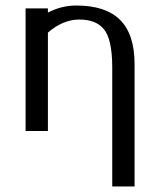

<svg xmlns="http://www.w3.org/2000/svg" viewBox="-20 -470 571 689"><path d="M71.8 0ZM151.9 -353V0H71.8V-439.9H151.9V-424.8Q200.2 -450.2 253.9 -450.2Q359.4 -450.2 411.1 -398.4Q462.9 -346.7 462.9 -240.2V199.2H382.8V-228Q382.8 -330.6 351.6 -366.7Q323.2 -399.9 264.6 -399.9Q206.1 -399.9 151.9 -353Z"/></svg>

Font: Pfennig
Style: Medium
Weight: 500
Version: Version 20120410 ; ttfautohint (v0.8)